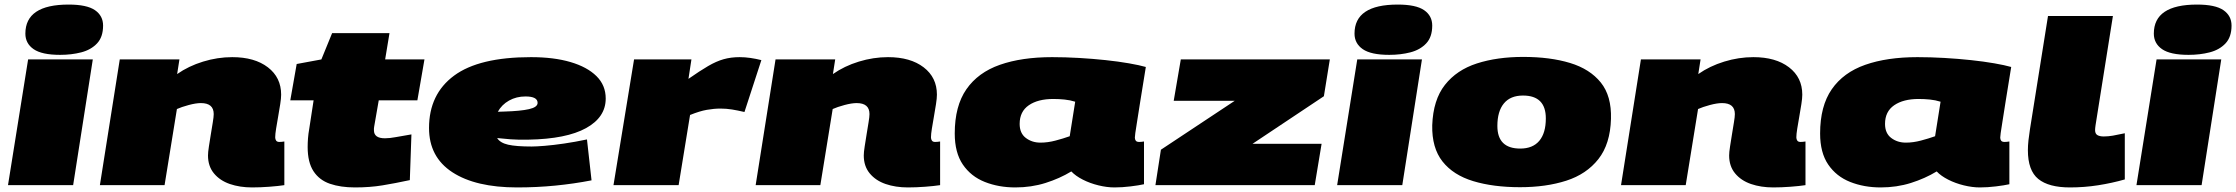

<svg xmlns="http://www.w3.org/2000/svg" viewBox="-20 -810 9783 840"><path d="M280 -790Q360 -790 395.5 -765.5Q431 -741 431 -698Q431 -648 404.5 -620Q378 -592 335.5 -581Q293 -570 243 -570Q163 -570 127 -595Q91 -620 91 -663Q91 -790 280 -790ZM15 0 103 -550H386L300 0Z M504 -550H765L755 -486Q805 -521 868.5 -540.5Q932 -560 996 -560Q1094 -560 1152 -515.5Q1210 -471 1210 -396Q1210 -380 1206 -354.5Q1202 -329 1197 -300.5Q1192 -272 1188 -247.5Q1184 -223 1184 -209Q1184 -201 1188 -195Q1192 -189 1202 -189Q1212 -189 1224 -191V0Q1198 4 1158.5 7Q1119 10 1083 10Q1029 10 985.5 -5Q942 -20 916 -51.5Q890 -83 890 -130Q890 -144 894 -169.5Q898 -195 902.5 -223Q907 -251 911 -275Q915 -299 915 -311Q915 -359 859 -359Q837 -359 805.5 -350.5Q774 -342 754 -333L700 0H417Z M1780 -222 1773 -22Q1708 -8 1653 1Q1598 10 1533 10Q1470 10 1423.5 -6Q1377 -22 1351.5 -61Q1326 -100 1326 -167Q1326 -185 1327.5 -205Q1329 -225 1333 -247L1352 -371H1250L1278 -530L1386 -550L1433 -665H1684L1665 -550H1837L1806 -371H1637L1617 -256Q1616 -252 1616 -248Q1616 -244 1616 -240Q1616 -205 1664 -205Q1685 -205 1711 -210Q1737 -215 1780 -222Z M2568 -21Q2491 -6 2409.5 2Q2328 10 2242 10Q2061 10 1959 -56.5Q1857 -123 1857 -250Q1857 -398 1966.5 -479Q2076 -560 2303 -560Q2403 -560 2476 -538.5Q2549 -517 2589.5 -477Q2630 -437 2630 -379Q2630 -297 2544 -249.5Q2458 -202 2292 -199Q2248 -198 2214.5 -200.5Q2181 -203 2155 -206Q2168 -185 2203 -177Q2238 -169 2306 -169Q2326 -169 2363 -172Q2400 -175 2448 -182Q2496 -189 2548 -200ZM2279 -388Q2239 -388 2207 -370Q2175 -352 2158 -321Q2165 -321 2172 -321.5Q2179 -322 2187 -322Q2257 -324 2294.5 -332.5Q2332 -341 2332 -360Q2332 -388 2279 -388Z M3005 -550 2992 -465Q3042 -500 3078 -521Q3114 -542 3146 -551Q3178 -560 3216 -560Q3239 -560 3263 -556.5Q3287 -553 3311 -547L3237 -320Q3207 -327 3182.5 -331Q3158 -335 3132 -335Q3104 -335 3072.5 -329.5Q3041 -324 2999 -307L2949 0H2664L2754 -550Z M3373 -550H3634L3624 -486Q3674 -521 3737.5 -540.5Q3801 -560 3865 -560Q3963 -560 4021 -515.5Q4079 -471 4079 -396Q4079 -380 4075 -354.5Q4071 -329 4066 -300.5Q4061 -272 4057 -247.5Q4053 -223 4053 -209Q4053 -201 4057 -195Q4061 -189 4071 -189Q4081 -189 4093 -191V0Q4067 4 4027.5 7Q3988 10 3952 10Q3898 10 3854.5 -5Q3811 -20 3785 -51.5Q3759 -83 3759 -130Q3759 -144 3763 -169.5Q3767 -195 3771.5 -223Q3776 -251 3780 -275Q3784 -299 3784 -311Q3784 -359 3728 -359Q3706 -359 3674.5 -350.5Q3643 -342 3623 -333L3569 0H3286Z M4856 10Q4823 10 4786 1Q4749 -8 4717.5 -24Q4686 -40 4667 -60Q4616 -29 4554 -9.5Q4492 10 4422 10Q4349 10 4288.5 -14Q4228 -38 4192.5 -90Q4157 -142 4157 -226Q4157 -346 4208 -419.5Q4259 -493 4354.5 -526.5Q4450 -560 4583 -560Q4640 -560 4700.5 -556.5Q4761 -553 4817 -547Q4873 -541 4919 -533Q4965 -525 4993 -517Q4978 -427 4969 -368.5Q4960 -310 4954.5 -276.5Q4949 -243 4947 -228Q4945 -213 4945 -208Q4945 -200 4949 -194.5Q4953 -189 4964 -189Q4973 -189 4985 -191V-4Q4963 1 4926 5.5Q4889 10 4856 10ZM4660 -214 4684 -365Q4662 -372 4637.5 -374.5Q4613 -377 4588 -377Q4521 -377 4481 -349.5Q4441 -322 4441 -268Q4441 -227 4468 -206.5Q4495 -186 4532 -186Q4564 -186 4598 -195Q4632 -204 4660 -214Z M5035 0 5059 -155 5382 -369H5115L5146 -550H5798L5772 -389L5460 -181H5762L5732 0Z M6095 -790Q6175 -790 6210.5 -765.5Q6246 -741 6246 -698Q6246 -648 6219.5 -620Q6193 -592 6150.5 -581Q6108 -570 6058 -570Q5978 -570 5942 -595Q5906 -620 5906 -663Q5906 -790 6095 -790ZM5830 0 5918 -550H6201L6115 0Z M6630 9Q6513 9 6425.5 -17.5Q6338 -44 6291 -103.5Q6244 -163 6246 -262Q6250 -373 6301.5 -438.5Q6353 -504 6441.5 -532.5Q6530 -561 6644 -561Q6762 -561 6849 -534.5Q6936 -508 6983.5 -449Q7031 -390 7028 -290Q7025 -180 6973 -114Q6921 -48 6832.5 -19.5Q6744 9 6630 9ZM6631 -160Q6686 -160 6714.5 -194Q6743 -228 6743 -292Q6743 -392 6643 -392Q6588 -392 6559.5 -357.5Q6531 -323 6531 -259Q6531 -160 6631 -160Z M7159 -550H7420L7410 -486Q7460 -521 7523.5 -540.5Q7587 -560 7651 -560Q7749 -560 7807 -515.5Q7865 -471 7865 -396Q7865 -380 7861 -354.5Q7857 -329 7852 -300.5Q7847 -272 7843 -247.5Q7839 -223 7839 -209Q7839 -201 7843 -195Q7847 -189 7857 -189Q7867 -189 7879 -191V0Q7853 4 7813.5 7Q7774 10 7738 10Q7684 10 7640.5 -5Q7597 -20 7571 -51.5Q7545 -83 7545 -130Q7545 -144 7549 -169.5Q7553 -195 7557.5 -223Q7562 -251 7566 -275Q7570 -299 7570 -311Q7570 -359 7514 -359Q7492 -359 7460.5 -350.5Q7429 -342 7409 -333L7355 0H7072Z M8642 10Q8609 10 8572 1Q8535 -8 8503.5 -24Q8472 -40 8453 -60Q8402 -29 8340 -9.5Q8278 10 8208 10Q8135 10 8074.5 -14Q8014 -38 7978.5 -90Q7943 -142 7943 -226Q7943 -346 7994 -419.5Q8045 -493 8140.5 -526.5Q8236 -560 8369 -560Q8426 -560 8486.5 -556.5Q8547 -553 8603 -547Q8659 -541 8705 -533Q8751 -525 8779 -517Q8764 -427 8755 -368.5Q8746 -310 8740.5 -276.5Q8735 -243 8733 -228Q8731 -213 8731 -208Q8731 -200 8735 -194.5Q8739 -189 8750 -189Q8759 -189 8771 -191V-4Q8749 1 8712 5.5Q8675 10 8642 10ZM8446 -214 8470 -365Q8448 -372 8423.5 -374.5Q8399 -377 8374 -377Q8307 -377 8267 -349.5Q8227 -322 8227 -268Q8227 -227 8254 -206.5Q8281 -186 8318 -186Q8350 -186 8384 -195Q8418 -204 8446 -214Z M8940 -740H9224L9148 -262Q9147 -255 9146.5 -250Q9146 -245 9146 -241Q9146 -225 9156 -219Q9166 -213 9184 -213Q9203 -213 9223.5 -216.5Q9244 -220 9276 -227V-25Q9220 -9 9159.5 0.5Q9099 10 9036 10Q8943 10 8897.5 -27Q8852 -64 8852 -153Q8852 -173 8854.5 -196Q8857 -219 8861 -244Z M9592 -790Q9672 -790 9707.5 -765.5Q9743 -741 9743 -698Q9743 -648 9716.5 -620Q9690 -592 9647.5 -581Q9605 -570 9555 -570Q9475 -570 9439 -595Q9403 -620 9403 -663Q9403 -790 9592 -790ZM9327 0 9415 -550H9698L9612 0Z"/></svg>

Font: Georama ExtraExtended Black
Style: Italic
Weight: 900
Width: 8
Italic angle: -9°
Designer: Jean-Baptiste Levee
Foundry: Production Type
Version: Version 1.000